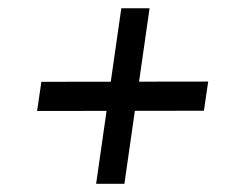

<svg xmlns="http://www.w3.org/2000/svg" viewBox="-20 -600 574 472"><path d="M216.3 -148.1 278.2 -579.6H347.7L285.8 -148.1ZM71.2 -327.2 81.7 -398.9 491.8 -399.5 481.3 -327.8Z"/></svg>

Font: Public Sans Thin
Style: Italic
Weight: 100
Italic angle: -8°
Designer: The Public Sans project authors (U.S. Web Design System). Libre Franklin designed by Pablo Impallari and Rodrigo Fuenzal
Version: Version 2.000